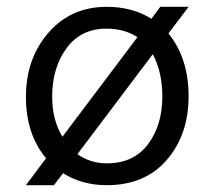

<svg xmlns="http://www.w3.org/2000/svg" viewBox="-20 -534 603 563"><path d="M533 -252Q533 -139 469 -65Q405 9 293 9Q221 9 165 -26L138 9H56L115 -70Q56 -141 56 -250Q56 -362 122 -438Q188 -514 293 -514Q368 -514 424 -479L450 -514H533L474 -436Q533 -363 533 -252ZM133 -251Q133 -182 163 -133L383 -425Q345 -450 292 -450Q217 -450 175 -392.5Q133 -335 133 -251ZM293 -55Q372 -55 414 -111Q456 -167 456 -251Q456 -323 428 -375L207 -82Q245 -55 293 -55Z"/></svg>

Font: Hind Guntur
Style: Regular
Weight: 400
Version: Version 1.000;PS 1.0;hotconv 1.0.86;makeotf.lib2.5.63406; tt